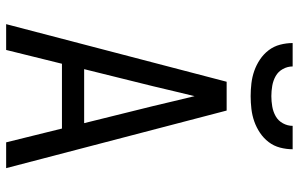

<svg xmlns="http://www.w3.org/2000/svg" viewBox="-198 -798 995 640"><g transform="rotate(90 300.0 -477.5)"><path d="M60 0 188 -490 252 -735H348L412 -490L540 0H454L408 -186H192L146 0ZM390 -260 333 -490Q325 -525 316.5 -559.5Q308 -594 300 -628Q292 -594 283.5 -559.5Q275 -525 267 -490L210 -260ZM300 -815Q279 -815 257.5 -817.5Q236 -820 216 -827Q196 -834 178 -846Q160 -858 147 -875Q134 -892 128.5 -913Q123 -934 123 -955H201Q201 -938 209.5 -922.5Q218 -907 233 -898.5Q248 -890 265.5 -887Q283 -884 300 -884Q317 -884 334.5 -887Q352 -890 367 -898.5Q382 -907 390.5 -922.5Q399 -938 399 -955H477Q477 -934 471.5 -913Q466 -892 453 -875Q440 -858 422 -846Q404 -834 384 -827Q364 -820 342.5 -817.5Q321 -815 300 -815Z"/></g></svg>

Font: Nova
Style: Regular
Weight: 400
Monospace: yes
Designer: Belleve Invis
Foundry: Belleve Invis
Version: Version 24.1.4; ttfautohint (v1.8.4)